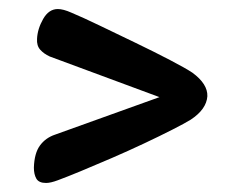

<svg xmlns="http://www.w3.org/2000/svg" viewBox="-20 -458 539 425"><path d="M82 -53Q66 -53 60.5 -62.5Q55 -72 55 -87Q56 -119 68.5 -136Q81 -153 102 -160L333 -243L90 -333Q77 -339 69 -348Q61 -357 62 -372Q63 -394 75.5 -416Q88 -438 108 -438Q120 -438 138 -430Q162 -420 200.5 -401.5Q239 -383 280.5 -363Q322 -343 356.5 -325Q391 -307 406 -297Q440 -272 439 -245Q437 -216 402 -193Q389 -185 361.5 -171Q334 -157 299 -140.5Q264 -124 227 -108Q190 -92 158.5 -79Q127 -66 108 -59Q92 -53 82 -53Z"/></svg>

Font: Akaya Kanadaka
Style: Regular
Weight: 400
Designer: Vaishnavi Murthy Yerkadithaya, Juan Luis Blanco Aristondo
Version: Version 1.002; ttfautohint (v1.8.3)